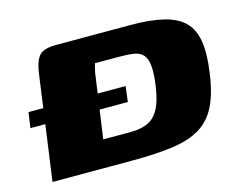

<svg xmlns="http://www.w3.org/2000/svg" viewBox="-72 -566 836 672"><g transform="rotate(-15 346.0 -230.0)"><path d="M330 0Q289 0 250.5 0Q212 0 176 0Q140 0 106.5 0Q73 0 42 0L95 -384Q101 -424 117 -442Q133 -460 177 -460Q207 -460 239 -460Q271 -460 305 -460Q339 -460 374.5 -460Q410 -460 446 -460Q518 -460 566 -448.5Q614 -437 640.5 -411Q667 -385 674.5 -340Q682 -295 672 -226Q662 -153 639.5 -108.5Q617 -64 578 -40.5Q539 -17 478.5 -8.5Q418 0 330 0ZM349 -98Q381 -98 403.5 -105.5Q426 -113 440.5 -129.5Q455 -146 463.5 -170Q472 -194 477 -227Q484 -274 481.5 -301.5Q479 -329 467.5 -342.5Q456 -356 434.5 -359.5Q413 -363 380 -363Q371 -363 360 -363Q349 -363 337 -363Q325 -363 313.5 -363Q302 -363 293 -363Q291 -356 289 -348.5Q287 -341 285 -331L252 -98Q263 -98 275 -98Q287 -98 300 -98Q313 -98 326 -98Q339 -98 349 -98ZM24 -258H376L369 -202H16Z"/></g></svg>

Font: Genos ExtraBold
Style: Italic
Weight: 800
Italic angle: -8°
Version: Version 1.010